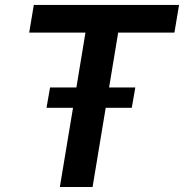

<svg xmlns="http://www.w3.org/2000/svg" viewBox="-20 -747 735 767"><path d="M676.8 -616.8 695.3 -727.3H115.1L96.6 -616.8H321.4L285.2 -397.7H180L165.8 -316.4H271.7L219.1 0H349.8L402.3 -316.4H506.4L520.6 -397.7H415.8L452.1 -616.8Z"/></svg>

Font: TID UI Semi Bold
Style: Italic
Weight: 600
Italic angle: -9.39999°
Designer: The TID Project Authors
Foundry: Bakken & Bæck
Version: Version 1.001;hotconv 1.0.109;makeotfexe 2.5.65596